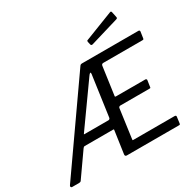

<svg xmlns="http://www.w3.org/2000/svg" viewBox="-200 -1179 1413 1395"><g transform="rotate(-30 506.5 -481.5)"><path d="M920.2 -74.1Q926.9 -74.1 930.1 -71.1Q933.4 -68.1 932.1 -61.4L925.2 -8.8Q924.2 -3.4 922.4 -1.7Q920.6 0 914.1 0H477Q469.2 0 465.6 -4.3Q462 -8.6 463 -16.5L490.3 -207Q490.6 -210.4 489.8 -211.3Q488.9 -212.1 485.2 -212.1H245.8Q241.3 -212.1 237.3 -209.2Q233.4 -206.2 230.6 -201.9L93.7 -7.1Q88.5 0 77.4 0H17.5Q11.6 0 8.5 -5.8Q5.5 -11.5 10.4 -18.8L508.5 -729.8Q513.6 -737.4 517.8 -739.7Q522 -742 530.6 -742H1002.8Q1008.1 -742 1011.1 -738.2Q1014.1 -734.4 1012.8 -728.8L1005.2 -678Q1004.2 -671.8 1002.1 -669.9Q1000 -667.9 992.5 -667.9H665Q658.3 -667.9 654 -664.4Q649.8 -660.9 648.5 -653.8L615.7 -419.4Q614.7 -413.8 616.5 -412.4Q618.3 -411 623.8 -411H868.4Q874.3 -411 877.5 -407.3Q880.8 -403.7 879.5 -398L871.6 -345Q871.4 -340.2 870.1 -338.9Q868.8 -337.7 862.4 -337.7H617.3Q611.7 -337.7 607.5 -334.3Q603.2 -330.9 602.2 -324.9L568.7 -82.1Q567.7 -75.6 568.5 -74.8Q569.4 -74.1 574.9 -74.1H920.2ZM488.7 -287.9Q494.8 -287.9 499 -292.3Q503.1 -296.7 503.4 -302.3L551 -641Q552.5 -654.6 546.3 -652.7Q540 -650.7 530.4 -636.4L288.9 -297.4Q284.1 -291 283.5 -289.5Q283 -287.9 288.4 -287.9H488.7ZM903.9 -955.4 913.5 -909.9Q914.8 -904 913.3 -900.4Q911.9 -896.8 903.5 -894.3L664.6 -823Q658.2 -821.5 654.1 -824.2Q650 -827 649.4 -832.6L644 -855.3Q642.2 -865.8 647.6 -867.6L892.3 -962.7Q895.7 -964.3 899.4 -962.5Q903.1 -960.7 903.9 -955.4Z"/></g></svg>

Font: Libre Franklin Thin
Style: Italic
Weight: 100
Italic angle: -8°
Designer: Pablo Impallari, Rodrigo Fuenzalida, Nhung Nguyen
Foundry: Impallari Type
Version: Version 3.000